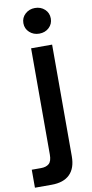

<svg xmlns="http://www.w3.org/2000/svg" viewBox="-154 -816 508 1062"><g transform="rotate(-10 100.0 -285.5)"><path d="M-48 204V103H4Q33 103 49 89Q65 75 65 38V-559H183V68Q183 135 148 169.5Q113 204 46 204ZM47 -703Q47 -734 69.5 -754.5Q92 -775 124 -775Q157 -775 179 -754.5Q201 -734 201 -703Q201 -672 179 -651.5Q157 -631 124 -631Q92 -631 69.5 -651.5Q47 -672 47 -703Z"/></g></svg>

Font: Open Sauce One SemiBold
Style: Regular
Weight: 600
Designer: Alfredo Marco Pradil
Foundry: Creative Sauce Fz LLC
Version: Version 1.477